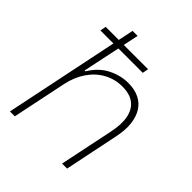

<svg xmlns="http://www.w3.org/2000/svg" viewBox="-203 -851 974 974"><g transform="rotate(45 284.0 -364.5)"><path d="M31 0 182 -729H218L152 -415H158Q194 -474 246.5 -500.5Q299 -527 354 -527Q399 -527 432 -511Q465 -495 484 -464.5Q503 -434 508 -390.5Q513 -347 501 -291L441 0H405L465 -288Q479 -354 470 -399.5Q461 -445 430 -469Q399 -493 345 -493Q292 -493 247 -468.5Q202 -444 171 -399Q140 -354 127 -293L66 0ZM65 -615 71 -647H375L369 -615Z"/></g></svg>

Font: Mona Sans
Style: Italic
Weight: 200
Italic angle: -11.6951°
Designer: Deni Anggara
Foundry: GitHub
Version: Version 2.000